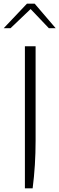

<svg xmlns="http://www.w3.org/2000/svg" viewBox="-53 -784 322 1041"><path d="M82 -533H140V-21Q140 113 124 237H82ZM93 -764H135L249 -631H212L113 -735L4 -631H-33Z"/></svg>

Font: Exo Light
Style: Regular
Weight: 300
Designer: Natanael Gama
Foundry: Natanael Gama
Version: Version 1.500; ttfautohint (v1.6)